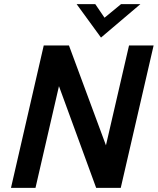

<svg xmlns="http://www.w3.org/2000/svg" viewBox="-20 -910 764 930"><path d="M660.2 -890.1 469.2 -728 351.1 -890.1H441.4L486.3 -824.2L566.4 -890.1ZM605 -689.9H724.1L564.9 0H445.8L265.6 -492.7L151.9 0H33.2L191.9 -689.9H314L493.2 -206.1Z"/></svg>

Font: HK Grotesk Legacy
Style: Bold Italic
Weight: 700
Italic angle: -13°
Designer: Alfredo Marco Pradil
Foundry: Hanken Design Co.
Version: Version 2.022;PS 002.022;hotconv 1.0.88;makeotf.lib2.5.64775